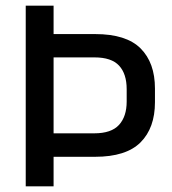

<svg xmlns="http://www.w3.org/2000/svg" viewBox="-20 -659 607 679"><path d="M137 -104.5V-187.5H313.5Q373.5 -187.5 400.8 -217.2Q428 -247 428 -300V-343.5Q428 -398 401 -427Q374 -456 314.5 -456H136.5V-538.5H316.5Q426.5 -538.5 477.2 -487.8Q528 -437 528 -346V-297.5Q528 -206.5 477 -155.5Q426 -104.5 316 -104.5ZM71 0V-639H169.5V-518.5V-480.5V-156.5V-130.5V0Z"/></svg>

Font: Anek Gurmukhi Medium
Style: Regular
Weight: 500
Designer: Sarang Kulkarni (Gurmukhi), Yesha Goshar (Latin)
Foundry: Ek Type
Version: Version 1.003